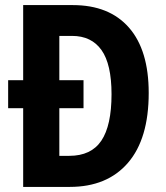

<svg xmlns="http://www.w3.org/2000/svg" viewBox="-20 -734 651 754"><path d="M266 -714Q409 -714 486.5 -625.5Q564 -537 564 -369Q564 -189 482.5 -94.5Q401 0 254 0H71V-309H12V-419H71V-714ZM263 -593H213V-419H308V-309H213V-122H252Q338 -122 378 -181.5Q418 -241 418 -364Q418 -482 378.5 -537.5Q339 -593 263 -593Z"/></svg>

Font: Noto Sans Myanmar UI Condensed
Style: Bold
Weight: 700
Width: 3
Designer: Monotype Design Team
Foundry: Monotype Imaging Inc.
Version: Version 2.103; ttfautohint (v1.8.4.7-5d5b)